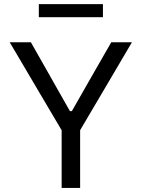

<svg xmlns="http://www.w3.org/2000/svg" viewBox="-20 -920 692 940"><path d="M283.9 -278.7 128.4 -542Q103.7 -584 80.7 -623.1Q57.7 -662.3 27.5 -713H131.2Q158.6 -664.8 178 -630.5Q197.5 -596.1 215 -565.4Q232.4 -534.7 253.5 -497.3L322.4 -375.9H331.7L398.7 -493.2Q421.1 -532.3 439.4 -564.4Q457.7 -596.4 477.7 -631.1Q497.7 -665.8 524.7 -713H625.9Q600.3 -669.6 575.1 -626.7Q549.8 -583.8 525.6 -542.5L370 -278.7ZM281.8 0Q281.8 -59.5 281.8 -114.6Q281.8 -169.7 281.8 -235.5V-354.2H372.3V-235.5Q372.3 -169.7 372.3 -114.6Q372.3 -59.5 372.3 0ZM170.1 -835.7V-899.9Q205.5 -899.9 245 -899.9Q284.4 -899.9 327 -899.9Q370 -899.9 409.3 -899.9Q448.5 -899.9 484 -899.9V-835.7Q448.5 -835.7 409.3 -835.7Q370 -835.7 327 -835.7Q284.4 -835.7 245 -835.7Q205.5 -835.7 170.1 -835.7Z"/></svg>

Font: Commissioner Thin
Style: Regular
Weight: 100
Designer: Kostas Bartsokas
Foundry: Kostas Bartsokas
Version: Version 1.001;gftools[0.9.23]